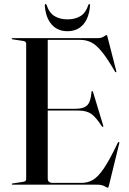

<svg xmlns="http://www.w3.org/2000/svg" viewBox="-20 -882 614 917"><path d="M36 -697Q36 -700 40 -700H448Q464 -700 475.2 -707.2Q486.5 -714.5 489 -714.5Q490.5 -714.5 491.2 -713Q492 -711.5 493.5 -705.5L535.5 -542Q536.5 -537.5 534 -537Q531.5 -536 529.5 -539.5Q494 -601 467.2 -634Q440.5 -667 416.5 -679.2Q392.5 -691.5 364.5 -691.5H208V-362.5H342Q380 -362.5 397 -379.8Q414 -397 417 -443Q417.5 -447 420 -447Q423 -448 424.5 -442L473 -282Q474.5 -277 472 -276Q469.5 -275.5 467 -278Q437.5 -323.5 414.8 -338.8Q392 -354 354 -354H208V-29Q208 -8.5 232.5 -8.5H369.5Q398.5 -8.5 423.2 -22.5Q448 -36.5 476 -77.8Q504 -119 542.5 -200Q545.5 -204.5 548 -204Q551 -203.5 549.5 -197L500 5Q497.5 14.5 495.5 14.5Q490.5 14.5 478.8 7.2Q467 0 442.5 0H40Q36 0 36 -3Q36 -5.5 41 -6L87.5 -13Q105 -15 105 -26V-674Q105 -685 87.5 -687L41 -694Q36 -694.5 36 -697ZM302 -789.5Q339 -789.5 364.2 -805Q389.5 -820.5 401.5 -857Q403 -862.5 406.5 -862.5Q411 -862.5 410 -855Q405.5 -797 377.5 -765Q349.5 -733 302 -733Q255 -733 226.8 -765Q198.5 -797 194 -855Q193.5 -862.5 198 -862.5Q201.5 -862.5 203 -857Q215.5 -819.5 241.5 -804.5Q267.5 -789.5 302 -789.5Z"/></svg>

Font: Fraunces144ptRegular
Style: Regular
Weight: 400
Version: Version 1.000;[0bf87f6ff]